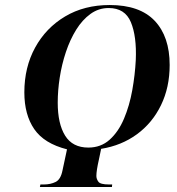

<svg xmlns="http://www.w3.org/2000/svg" viewBox="-20 -745 704 765"><path d="M139 0 141 -10H155Q181 -10 201.5 -20Q222 -30 229 -66L247 -150Q156 -173 116.5 -230.5Q77 -288 77 -377Q77 -477 120 -555.5Q163 -634 239.5 -679.5Q316 -725 417 -725Q537 -725 596.5 -662Q656 -599 656 -486Q656 -397 621.5 -326Q587 -255 525.5 -210Q464 -165 383 -152L374 -109Q364 -65 364 -44Q364 -32 372 -21Q380 -10 414 -10H427L426 0ZM332 -157Q382 -157 417 -188.5Q452 -220 474 -272Q496 -324 507 -385.5Q518 -447 521 -506Q525 -600 501.5 -656.5Q478 -713 413 -713Q373 -713 340.5 -689.5Q308 -666 283.5 -626.5Q259 -587 242.5 -537.5Q226 -488 218 -436Q210 -384 210 -336Q210 -252 239.5 -204.5Q269 -157 332 -157Z"/></svg>

Font: Noto Serif Display ExtraCondensed
Style: Bold Italic
Weight: 700
Width: 2
Italic angle: -12°
Designer: Monotype Design Team
Foundry: Monotype Imaging Inc.
Version: Version 2.009